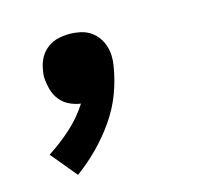

<svg xmlns="http://www.w3.org/2000/svg" viewBox="-71 -290 641 587"><g transform="rotate(-15 250.0 3.5)"><path d="M108 215 40 133Q79 108 113.5 77Q148 46 173 7Q153 4 136 -4.5Q119 -13 107.5 -28Q96 -43 91 -62Q86 -81 85 -100Q85 -107 86 -113.5Q87 -120 88 -126Q91 -144 100 -160.5Q109 -177 124.5 -188.5Q140 -200 158 -204Q176 -208 194 -208Q210 -208 227 -204.5Q244 -201 257.5 -192.5Q271 -184 280.5 -171.5Q290 -159 295.5 -143Q301 -127 301.5 -110.5Q302 -94 299 -77Q292 -34 276.5 7Q261 48 235 85.5Q209 123 177 155.5Q145 188 108 215Z"/></g></svg>

Font: Iosevka Heavy
Style: Italic
Weight: 900
Italic angle: -9°
Monospace: yes
Designer: Belleve Invis
Foundry: Belleve Invis
Version: Version 32.5.0; ttfautohint (v1.8.4)